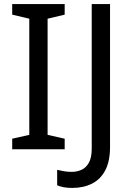

<svg xmlns="http://www.w3.org/2000/svg" viewBox="-20 -734 652 944"><path d="M298 0H40V-52L124 -71V-642L40 -662V-714H298V-662L214 -642V-71L298 -52ZM335 190Q311 190 293 186.5Q275 183 261 177V101Q277 105 295 108Q313 111 333 111Q358 111 380.5 101Q403 91 417 66Q431 41 431 -4V-714H521V-11Q521 58 498 102.5Q475 147 433 168.5Q391 190 335 190Z"/></svg>

Font: Noto Sans Ambassadori
Style: Regular
Weight: 400
Designer: Monotype Design Team
Foundry: Monotype Imaging Inc.
Version: Version 2.013